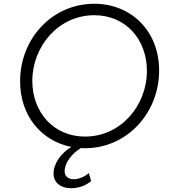

<svg xmlns="http://www.w3.org/2000/svg" viewBox="-20 -777 924 1022"><path d="M432 12C655 12 827 -174 827 -402C827 -612 678 -757 482 -757C259 -757 87 -573 87 -344C87 -160 201 -26 360 5C304 38 265 94 265 147C265 195 303 225 359 225C397 225 437 211 465 187L453 144C429 165 398 177 372 177C341 177 324 159 324 134C324 90 364 38 411 11C418 12 425 12 432 12ZM152 -346C152 -530 291 -696 482 -696C653 -696 762 -563 762 -400C762 -214 622 -50 433 -50C263 -50 152 -182 152 -346Z"/></svg>

Font: Mluvka Light
Style: Italic
Weight: 300
Italic angle: -8°
Designer: Modified by Jiří Krblich, Original typeface by Gumpita Rahayu
Foundry: Gumpita Rahayu & Jiří Krblich
Version: Version 2.000;Glyphs 3.1.1 (3134)